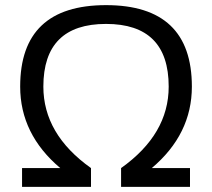

<svg xmlns="http://www.w3.org/2000/svg" viewBox="-20 -728 826 748"><path d="M65.9 0V-73.2H214.8Q58.6 -205.1 58.6 -390.6Q58.6 -708 393.1 -708Q727.5 -708 727.5 -390.6Q727.5 -205.1 571.3 -73.2H720.2V0H451.7V-73.2Q637.2 -205.1 637.2 -390.6Q637.2 -634.8 393.1 -634.8Q148.9 -634.8 148.9 -390.6Q148.9 -205.1 334.5 -73.2V0Z"/></svg>

Font: Voltera
Style: Regular
Weight: 400
Designer: Bernd Montag
Version: Version 1.301